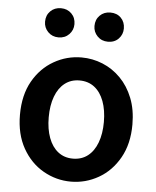

<svg xmlns="http://www.w3.org/2000/svg" viewBox="-56 -837 731 898"><g transform="rotate(5 310.0 -388.0)"><path d="M310 14Q241 14 180.5 -20.5Q120 -55 83 -120.5Q46 -186 46 -277Q46 -370 83 -435Q120 -500 180.5 -534.5Q241 -569 310 -569Q362 -569 409.5 -549.5Q457 -530 494 -492.5Q531 -455 552.5 -401Q574 -347 574 -277Q574 -186 537 -120.5Q500 -55 439.5 -20.5Q379 14 310 14ZM310 -94Q351 -94 380 -116.5Q409 -139 424.5 -180.5Q440 -222 440 -277Q440 -333 424.5 -374.5Q409 -416 380 -438.5Q351 -461 310 -461Q270 -461 241 -438.5Q212 -416 196.5 -374.5Q181 -333 181 -277Q181 -222 196.5 -180.5Q212 -139 241 -116.5Q270 -94 310 -94ZM194 -653Q164 -653 144.5 -673Q125 -693 125 -721Q125 -751 144.5 -770.5Q164 -790 194 -790Q224 -790 243.5 -770.5Q263 -751 263 -721Q263 -693 243.5 -673Q224 -653 194 -653ZM426 -653Q396 -653 376.5 -673Q357 -693 357 -721Q357 -751 376.5 -770.5Q396 -790 426 -790Q457 -790 476 -770.5Q495 -751 495 -721Q495 -693 476 -673Q457 -653 426 -653Z"/></g></svg>

Font: Noto Sans KR Thin SemiBold
Style: Regular
Weight: 600
Version: Version 2.004-H2;hotconv 1.0.118;makeotfexe 2.5.65603